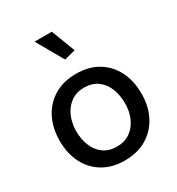

<svg xmlns="http://www.w3.org/2000/svg" viewBox="-181 -860 907 985"><g transform="rotate(-30 272.5 -367.0)"><path d="M270 13Q196 13 142 -19.5Q88 -52 59 -109.5Q30 -167 30 -243Q31 -319 60.5 -376Q90 -433 144.5 -465.5Q199 -498 274 -498Q349 -498 403 -465.5Q457 -433 486 -375.5Q515 -318 515 -242Q515 -167 485 -109.5Q455 -52 400.5 -19.5Q346 13 270 13ZM271 -69Q317 -69 349.5 -92Q382 -115 399.5 -154Q417 -193 417 -241Q417 -292 400.5 -331.5Q384 -371 352 -393.5Q320 -416 274 -416Q229 -416 196.5 -393Q164 -370 146.5 -331Q129 -292 128 -244Q128 -194 144.5 -154Q161 -114 193 -91.5Q225 -69 271 -69ZM263 -589 329 -606 275 -747H173Z"/></g></svg>

Font: Catamaran Medium
Style: Regular
Weight: 500
Designer: Pria Ravichandran
Version: Version 2.000